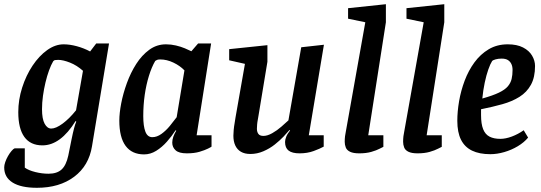

<svg xmlns="http://www.w3.org/2000/svg" viewBox="-46 -724 2574 914"><path d="M130 170Q54 170 14 145Q-26 120 -26 73Q-26 62 -21 47.5Q-16 33 -8 19Q0 5 9 -5.5Q18 -16 24 -18H72V74Q90 87 122 95Q154 103 185 103Q225 103 247 83Q269 63 279 17Q288 -28 294.5 -60Q301 -92 306.5 -113Q312 -134 317 -145L314 -148Q278 -90 238.5 -61Q199 -32 156 -32Q99 -32 70 -72Q41 -112 41 -190Q41 -249 59.5 -307Q78 -365 109 -411.5Q140 -458 178.5 -485.5Q217 -513 257 -513Q286 -513 319.5 -504Q353 -495 383 -479L412 -517H473L392 -28Q377 65 307 117.5Q237 170 130 170ZM198 -112Q220 -112 252 -135.5Q284 -159 316 -199L349 -387Q320 -413 287 -426Q254 -439 231 -439Q220 -439 215.5 -438Q211 -437 207 -432Q197 -415 187.5 -389Q178 -363 170.5 -331.5Q163 -300 158.5 -267.5Q154 -235 154 -204Q154 -158 166.5 -135Q179 -112 198 -112Z M640 11Q582 11 552 -29.5Q522 -70 522 -150Q522 -185 531 -232Q540 -279 558 -328.5Q576 -378 602.5 -419.5Q629 -461 664.5 -487Q700 -513 744 -513Q768 -513 791.5 -507.5Q815 -502 834 -494Q853 -486 865 -480L897 -517H959L890 -80H961V-26Q959 -24 944 -16.5Q929 -9 904 -1.5Q879 6 843 6Q806 6 790 -8.5Q774 -23 774 -45Q774 -59 779 -73Q784 -87 793 -102L790 -104Q772 -76 748.5 -49.5Q725 -23 697.5 -6Q670 11 640 11ZM679 -71Q701 -71 722.5 -86.5Q744 -102 762.5 -124.5Q781 -147 795 -166L832 -389Q811 -411 779.5 -426Q748 -441 717 -441Q707 -441 702 -439Q697 -437 693 -434Q676 -405 663 -363Q650 -321 643 -272.5Q636 -224 636 -171Q636 -124 646 -97.5Q656 -71 679 -71Z M1146 9Q1119 9 1101 -1.5Q1083 -12 1074 -31.5Q1065 -51 1065 -78Q1065 -89 1066.5 -105.5Q1068 -122 1071 -138.5Q1074 -155 1075 -164L1120 -420L1045 -437V-490L1227 -509V-430L1185 -176Q1184 -168 1181.5 -155.5Q1179 -143 1178 -131Q1177 -119 1177 -111Q1177 -96 1184 -86.5Q1191 -77 1208 -77Q1227 -77 1250 -90Q1273 -103 1293.5 -121Q1314 -139 1327 -151L1388 -499L1496 -511L1424 -80H1495V-26Q1477 -16 1447 -5Q1417 6 1380 6Q1345 6 1328 -7Q1311 -20 1311 -48Q1311 -59 1316.5 -73Q1322 -87 1335 -103L1332 -105Q1322 -93 1304 -74Q1286 -55 1262 -36Q1238 -17 1208 -4Q1178 9 1146 9Z M1664 6Q1636 6 1620.5 -1.5Q1605 -9 1600 -22Q1595 -35 1595 -49Q1595 -63 1596.5 -75.5Q1598 -88 1600 -96L1693 -618L1611 -635V-685L1791 -704V-618L1707 -80H1779V-25Q1776 -24 1761 -16Q1746 -8 1721.5 -1Q1697 6 1664 6Z M1942 6Q1914 6 1898.5 -1.5Q1883 -9 1878 -22Q1873 -35 1873 -49Q1873 -63 1874.5 -75.5Q1876 -88 1878 -96L1971 -618L1889 -635V-685L2069 -704V-618L1985 -80H2057V-25Q2054 -24 2039 -16Q2024 -8 1999.5 -1Q1975 6 1942 6Z M2288 10Q2236 10 2201 -7Q2166 -24 2148.5 -59Q2131 -94 2131 -149Q2131 -193 2139.5 -242.5Q2148 -292 2166 -340Q2184 -388 2212.5 -427Q2241 -466 2280.5 -489.5Q2320 -513 2371 -513Q2415 -513 2444 -498Q2473 -483 2487 -459Q2501 -435 2501 -410Q2501 -356 2481.5 -320.5Q2462 -285 2427 -263Q2392 -241 2345.5 -228Q2299 -215 2244 -204V-176Q2244 -134 2254 -109Q2264 -84 2284.5 -73.5Q2305 -63 2336 -63Q2361 -63 2390.5 -74Q2420 -85 2447 -104L2468 -69Q2449 -46 2419 -28Q2389 -10 2354.5 0Q2320 10 2288 10ZM2250 -255Q2300 -269 2329 -283Q2358 -297 2371.5 -313Q2385 -329 2389.5 -348Q2394 -367 2394 -391Q2394 -407 2388.5 -419Q2383 -431 2372 -438Q2361 -445 2342 -445Q2326 -445 2313.5 -441.5Q2301 -438 2297 -434Q2288 -420 2278.5 -393Q2269 -366 2261.5 -330.5Q2254 -295 2250 -255Z"/></svg>

Font: Faustina Light SemiBold
Style: Italic
Weight: 600
Italic angle: -8°
Version: Version 1.200